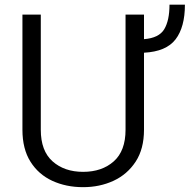

<svg xmlns="http://www.w3.org/2000/svg" viewBox="-20 -772 792 802"><path d="M504.4 -710.9H581.5V-608.4Q644 -613.3 666 -649.9Q688 -686.5 688 -752.4H752.4Q752.4 -658.7 713.4 -607.7Q674.3 -556.6 581.5 -551.8V-230Q581.5 -149.9 546.6 -96.7Q511.7 -43.5 454.1 -16.8Q396.5 9.8 327.1 9.8Q255.9 9.8 198.2 -16.8Q140.6 -43.5 107.2 -96.7Q73.7 -149.9 73.7 -230V-710.9H150.4V-230Q150.4 -141.6 199.7 -97.9Q249 -54.2 327.1 -54.2Q405.8 -54.2 455.1 -97.9Q504.4 -141.6 504.4 -230Z"/></svg>

Font: Vazirmatn RD Light
Style: Regular
Weight: 300
Designer: Saber Rastikerdar
Foundry: Saber Rastikerdar
Version: Version 32.102